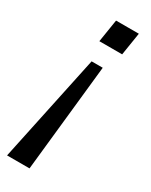

<svg xmlns="http://www.w3.org/2000/svg" viewBox="-182 -527 589 747"><g transform="rotate(30 112.0 -153.0)"><path d="M-3.5 180 98.4 -301.4H148.4L97.4 180ZM85.3 -384.4 101.5 -486.3H203.8L187.7 -384.4Z"/></g></svg>

Font: Nunito Sans 12pt ExtraLight
Style: Italic
Weight: 200
Italic angle: -9°
Designer: Vernon Adams
Foundry: Vernon Adams
Version: Version 3.101;gftools[0.9.27]